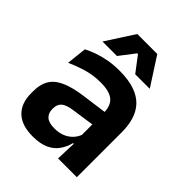

<svg xmlns="http://www.w3.org/2000/svg" viewBox="-199 -795 914 914"><g transform="rotate(45 258.0 -337.5)"><path d="M340 0 344.5 -120 341 -131V-284.5L340.5 -306.5Q340.5 -354.5 314.2 -377Q288 -399.5 228.5 -399.5Q178 -399.5 133.8 -386.2Q89.5 -373 52 -355.5L63 -457.5Q85 -469 113.2 -479.2Q141.5 -489.5 176.5 -496Q211.5 -502.5 252 -502.5Q312 -502.5 353.5 -488.2Q395 -474 419.8 -447.5Q444.5 -421 455.5 -384.2Q466.5 -347.5 466.5 -303V0ZM179.5 11.5Q106.5 11.5 68.2 -25Q30 -61.5 30 -129V-143Q30 -214.5 74 -248.8Q118 -283 213.5 -296L352.5 -315L360 -232.5L232 -214Q190 -208.5 172.2 -194Q154.5 -179.5 154.5 -151.5V-146.5Q154.5 -119 171.8 -103.8Q189 -88.5 226 -88.5Q259 -88.5 282.5 -99Q306 -109.5 321.2 -126.8Q336.5 -144 343 -165.5L361 -102H339Q331 -70.5 313.2 -44.8Q295.5 -19 263.5 -3.8Q231.5 11.5 179.5 11.5ZM188 -685.5H322.5L413.5 -544.5V-543H316.5L257.5 -620.5H253L193.5 -543H97V-544.5Z"/></g></svg>

Font: Anek Telugu Medium SemiBold
Style: Regular
Weight: 600
Version: Version 1.003